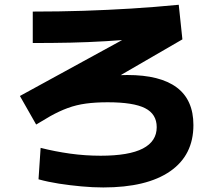

<svg xmlns="http://www.w3.org/2000/svg" viewBox="-20 -788 920 814"><path d="M143.3 -27.8 152.2 -161.1Q213.3 -145.6 277.2 -136.7Q341.1 -127.8 406.7 -127.8Q526.7 -127.8 585.6 -158.3Q644.4 -188.9 644.4 -248.9Q644.4 -304.4 595 -329.4Q545.6 -354.4 436.7 -354.4Q385.6 -354.4 344.4 -348.9Q303.3 -343.3 267.2 -330Q231.1 -316.7 193.3 -295.6L133.3 -260L64.4 -381.1L550 -646.7L574.4 -624.4Q501.1 -617.8 427.8 -613.3Q354.4 -608.9 278.3 -607.2Q202.2 -605.6 118.9 -605.6V-738.9Q231.1 -738.9 333.9 -742.2Q436.7 -745.6 536.1 -751.7Q635.6 -757.8 737.8 -767.8L753.3 -621.1L270 -341.1L212.2 -423.3Q235.6 -432.2 271.7 -441.1Q307.8 -450 350.6 -456.7Q393.3 -463.3 437.2 -466.7Q481.1 -470 520 -470Q658.9 -470 729.4 -417.2Q800 -364.4 800 -257.8Q800 -130 701.1 -61.7Q602.2 6.7 417.8 6.7Q373.3 6.7 325 2.2Q276.7 -2.2 230 -9.4Q183.3 -16.7 143.3 -27.8Z"/></svg>

Font: Paperlogy 8 ExtraBold
Style: Regular
Weight: 800
Designer: redesigned by Lee Juim, glyphs from Gmarket Sans & Montserrat
Foundry: PT&
Version: Version 1.001